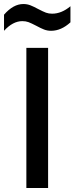

<svg xmlns="http://www.w3.org/2000/svg" viewBox="-25 -934 370 954"><path d="M106 -696H214V0H106ZM155 -806Q130 -819 116.5 -824Q103 -829 86 -829Q39 -829 -5 -781V-861Q41 -914 91 -914Q110 -914 126.5 -907.5Q143 -901 165 -889Q190 -876 203.5 -871Q217 -866 234 -866Q281 -866 325 -903V-823Q279 -781 229 -781Q210 -781 193.5 -787.5Q177 -794 155 -806Z"/></svg>

Font: Amiko SemiBold
Style: Regular
Weight: 600
Designer: Pablo Impallari, Rodrigo Fuenzalida, Andres Torresi
Foundry: Impallari Type
Version: Version 1.001; ttfautohint (v1.3)